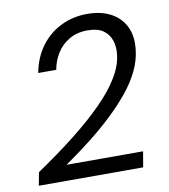

<svg xmlns="http://www.w3.org/2000/svg" viewBox="-81 -781 749 850"><g transform="rotate(-10 294.0 -356.0)"><path d="M25 0 36 -59Q132 -124 209.5 -185Q287 -246 343 -302.5Q399 -359 430.5 -411.5Q462 -464 467 -513Q471 -546 461.5 -575Q452 -604 427 -622Q402 -640 356 -640Q309 -640 274 -619.5Q239 -599 218 -565.5Q197 -532 190 -492H109Q122 -561 159 -610.5Q196 -660 250 -686Q304 -712 367 -712Q428 -712 471.5 -689.5Q515 -667 537 -624Q559 -581 552 -519Q547 -472 525 -426Q503 -380 466.5 -335Q430 -290 382.5 -245Q335 -200 279.5 -156.5Q224 -113 162 -70H506L494 0Z"/></g></svg>

Font: DM Sans 12pt
Style: Italic
Weight: 400
Italic angle: -10°
Version: Version 4.004;gftools[0.9.30]